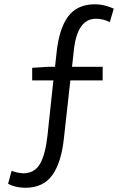

<svg xmlns="http://www.w3.org/2000/svg" viewBox="-20 -765 589 894"><path d="M509.8 -724.6 491.2 -662.1Q460 -677.7 426.8 -677.7Q337.9 -677.7 323.2 -525.4L315.4 -454.1H458V-390.6H307.6L277.3 -119.1Q265.6 -8.8 223.6 50.3Q181.6 109.4 96.7 109.4Q49.8 108.4 17.6 90.8L34.2 30.3Q56.6 40 89.8 42Q141.6 41 166.5 -2.4Q191.4 -45.9 201.2 -134.8L228.5 -390.6H129.9V-449.2L206.1 -454.1H236.3L243.2 -517.6Q254.9 -631.8 297.4 -688.5Q339.8 -745.1 422.9 -745.1Q464.8 -745.1 509.8 -724.6Z"/></svg>

Font: Gen Shin Gothic Normal
Style: Regular
Weight: 300
Designer: [Source Han Sans]
Ryoko NISHIZUKA  (kana & ideographs); Paul D. Hunt (Latin, Greek & Cyrillic); Wenlong ZHANG  (bopomofo
Version: Version 1.002.20150607